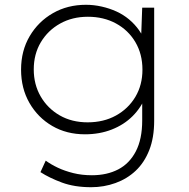

<svg xmlns="http://www.w3.org/2000/svg" viewBox="-20 -552 788 802"><path d="M361 230Q291 230 238.5 210.5Q186 191 149 167L171 119Q193 135 221.5 148.5Q250 162 286 171Q322 180 364 180Q427 180 474 155.5Q521 131 547.5 80Q574 29 574 -49V-139L589 -151Q570 -103 534 -67Q498 -31 447 -11Q396 9 335 9Q258 9 198 -26Q138 -61 103 -122Q68 -183 68 -261Q68 -340 104 -401Q140 -462 201 -497Q262 -532 339 -532Q372 -532 405 -524.5Q438 -517 466.5 -504Q495 -491 519 -471Q543 -451 561 -425.5Q579 -400 590 -369L569 -382L574 -520H624V-48Q624 23 603.5 75Q583 127 547 161Q511 195 462.5 212.5Q414 230 361 230ZM346 -41Q413 -41 464.5 -69.5Q516 -98 545.5 -147.5Q575 -197 575 -261Q575 -326 545.5 -376Q516 -426 464.5 -454Q413 -482 347 -482Q282 -482 231 -453.5Q180 -425 150.5 -375.5Q121 -326 121 -262Q121 -199 150 -149Q179 -99 229.5 -70Q280 -41 346 -41Z"/></svg>

Font: Lexend Exa ExtraLight
Style: Regular
Weight: 250
Designer: Bonnie Shaver-Troup, Thomas Jockin
Foundry: Lexend
Version: Version 1.007